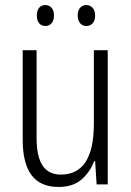

<svg xmlns="http://www.w3.org/2000/svg" viewBox="-20 -731 521 761"><path d="M407 -532V0H363L357 -92H353Q337 -49 303 -19.5Q269 10 213 10Q139 10 104.5 -37.5Q70 -85 70 -176V-532H125V-186Q125 -110 149 -74.5Q173 -39 221 -39Q352 -39 352 -240V-532ZM126 -670Q126 -689 135 -700Q144 -711 160 -711Q175 -711 184.5 -700Q194 -689 194 -670Q194 -650 184.5 -639Q175 -628 160 -628Q144 -628 135 -639Q126 -650 126 -670ZM288 -670Q288 -689 297.5 -700Q307 -711 322 -711Q337 -711 347 -700Q357 -689 357 -670Q357 -650 347.5 -639Q338 -628 322 -628Q307 -628 297.5 -639Q288 -650 288 -670Z"/></svg>

Font: Noto Sans Khmer Condensed Light
Style: Regular
Weight: 300
Width: 3
Designer: Danh Hong and the Monotype Design Team
Foundry: Monotype Imaging Inc.
Version: Version 2.004; ttfautohint (v1.8.4.7-5d5b)